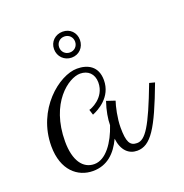

<svg xmlns="http://www.w3.org/2000/svg" viewBox="-93 -580 608 634"><g transform="rotate(-20 211.0 -262.5)"><path d="M403 -239C351 -102 327 -66 298 -66C273 -66 264 -82 264 -133C264 -165 273 -205 279 -222L249 -232C239 -203 234 -173 234 -152C216 -98 183 -49 142 -49C102 -49 76 -85 76 -152C76 -287 158 -346 199 -346C226 -346 246 -329 246 -298C246 -243 191 -223 187 -223L193 -204C213 -212 266 -239 266 -299C266 -349 231 -365 195 -365C132 -365 28 -282 28 -153C28 -68 77 -29 130 -29C180 -29 212 -60 233 -105C238 -62 261 -42 290 -42C338 -42 368 -90 422 -234ZM146 -451C146 -425 166 -405 192 -405C218 -405 237 -425 237 -451C237 -477 218 -496 192 -496C166 -496 146 -477 146 -451ZM164 -451C164 -467 176 -479 192 -479C208 -479 220 -467 220 -451C220 -435 208 -423 192 -423C176 -423 164 -435 164 -451Z"/></g></svg>

Font: Clicker Script
Style: Regular
Weight: 400
Designer: Astigmatic (AOETI)
Foundry: Astigmatic (AOETI)
Version: Version 1.000